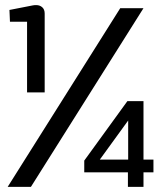

<svg xmlns="http://www.w3.org/2000/svg" viewBox="-20 -732 650 752"><path d="M86 -647H19L17 -693L109 -711Q114 -712 122 -712Q136 -712 145.5 -703.5Q155 -695 155 -679V-370H86ZM451 -700H542L101 0H10ZM581 -107V-57H542V0H481V-57H310V-103L479 -336H542V-107ZM482 -260 371 -107H482Z"/></svg>

Font: Voces
Style: Regular
Weight: 400
Designer: Ana Paula Megda, Pablo Ugerman
Foundry: Ana Paula Megda, Pablo Ugerman
Version: Version 1.100